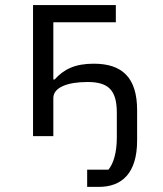

<svg xmlns="http://www.w3.org/2000/svg" viewBox="-20 -536 640 756"><path d="M323.2 199.9H369C459.2 199.9 519.9 147 519.9 17V-101.9C519.9 -231.9 459.9 -285.2 349.1 -285.2C275.9 -285.2 231.9 -263.8 195 -223H190V-448.2H436.1V-516H110.1V0H190V-149.9C190 -192.1 246.1 -213.1 324.9 -213.1C405.9 -213.1 440 -182.2 440 -92V5C440 65 426.8 108 407 132.1H323.2Z"/></svg>

Font: Margiela Mono
Style: Regular
Weight: 400
Designer: Mike Abbink, Paul van der Laan, Pieter van Rosmalen
Foundry: Bold Monday
Version: Version 2.003 2021